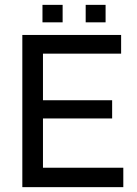

<svg xmlns="http://www.w3.org/2000/svg" viewBox="-20 -771 563 791"><path d="M488 0H72V-627H479V-550H157V-358H442V-283H157V-80H488ZM415 -679H333V-751H415ZM238 -679H155V-751H238Z"/></svg>

Font: Blinker
Style: Regular
Weight: 400
Designer: Juergen Huber
Foundry: supertype
Version: 1.017